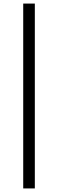

<svg xmlns="http://www.w3.org/2000/svg" viewBox="-20 -865 325 1075"><path d="M110 -845H175V190H110Z"/></svg>

Font: Evergrow Sans
Style: Light
Weight: 300
Foundry: 10Web
Version: Version 1.000